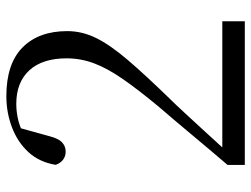

<svg xmlns="http://www.w3.org/2000/svg" viewBox="-112 -670 783 598"><g transform="rotate(-90 279.0 -371.5)"><path d="M63.7 0V-53.7Q114.1 -112.5 161.4 -169.3Q208.7 -226.1 245.7 -268.8Q299.1 -333.2 332 -380.9Q365 -428.6 380.4 -469.9Q395.8 -511.3 395.8 -555Q395.8 -630.4 358.5 -671.1Q321.1 -711.8 253.6 -711.8Q226.3 -711.8 198.8 -704.5Q171.3 -697.1 139.6 -677.4L180.9 -708.1L153.6 -609.6Q146.3 -580.7 134.2 -569.3Q122.1 -558 105.4 -558Q90.5 -558 79.7 -566.4Q68.9 -574.8 64.1 -589.1Q72.6 -640.4 103.9 -674.2Q135.2 -708 181.1 -725.3Q227 -742.7 278 -742.7Q378.9 -742.7 429.7 -692.3Q480.6 -641.9 480.6 -552.9Q480.6 -506.8 459.1 -463.1Q437.6 -419.5 391.1 -365Q344.6 -310.5 268.2 -231.9Q252.5 -216.2 226.9 -188.4Q201.4 -160.6 169.3 -125.8Q137.3 -91.1 104 -54.4L112.8 -85.3V-70.1H511.2V0Z"/></g></svg>

Font: Noto Serif HK ExtraLight
Style: Regular
Weight: 200
Designer: Ryoko NISHIZUKA 西塚涼子 (kana & ideographs); Frank Grießhammer (Latin, Greek & Cyrillic); Wenlong ZHANG 张文龙 (bopomofo); San
Foundry: Adobe
Version: Version 2.002-H1;hotconv 1.1.0;makeotfexe 2.6.0